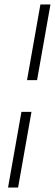

<svg xmlns="http://www.w3.org/2000/svg" viewBox="-20 -740 246 860"><path d="M101 -381 161 -720H206L146 -381ZM16 100 76 -239H121L61 100Z"/></svg>

Font: DM Sans 20pt ExtraLight
Style: Italic
Weight: 250
Italic angle: -10°
Version: Version 4.004;gftools[0.9.30]